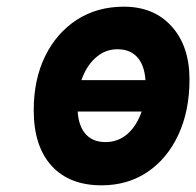

<svg xmlns="http://www.w3.org/2000/svg" viewBox="-20 -543 588 575"><path d="M128.5 -209 145 -303H501L484.5 -209ZM284 12Q187.5 12 134.2 -46.8Q81 -105.5 81 -213Q81 -305 115.2 -374.8Q149.5 -444.5 210.2 -483.8Q271 -523 351 -523Q441 -523 494.2 -463.8Q547.5 -404.5 547.5 -305Q547.5 -211 514.2 -139.5Q481 -68 421.8 -28Q362.5 12 284 12ZM296 -117.5Q331.5 -117.5 358.5 -139.2Q385.5 -161 400.8 -200Q416 -239 416 -289.5Q416 -340.5 394.2 -368Q372.5 -395.5 332 -395.5Q297 -395.5 270 -373.2Q243 -351 227.5 -312.8Q212 -274.5 212 -225Q212 -172.5 233.5 -145Q255 -117.5 296 -117.5Z"/></svg>

Font: Overpass ExtraBold
Style: Italic
Weight: 800
Italic angle: -10°
Designer: Delve Withrington, Dave Bailey, Thomas Jockin
Foundry: Delve Fonts LLC
Version: Version 4.000